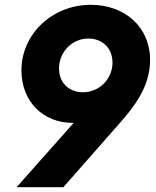

<svg xmlns="http://www.w3.org/2000/svg" viewBox="-20 -777 647 797"><path d="M243 0 478 -267C534 -331 603 -415 603 -528C603 -667 496 -757 357 -757C196 -757 69 -635 69 -485C69 -353 162 -267 280 -267C282 -267 284 -267 286 -267L49 0ZM324 -394C268 -394 225 -432 225 -493C225 -560 278 -617 347 -617C404 -617 447 -578 447 -517C447 -451 394 -394 324 -394Z"/></svg>

Font: Plus Jakarta Sans ExtraBold
Style: Italic
Weight: 800
Italic angle: -8°
Designer: Gumpita Rahayu
Foundry: Tokotype
Version: Version 2.071;gftools[0.9.30]